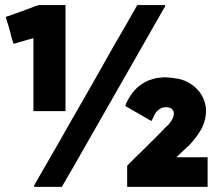

<svg xmlns="http://www.w3.org/2000/svg" viewBox="-20 -730 875 760"><path d="M112.3 -579.1Q106.4 -577.1 99.6 -575.2Q93.8 -573.2 87.9 -572.3Q81.1 -570.3 75.2 -568.4Q68.4 -566.4 61.5 -564.5Q54.7 -562.5 47.9 -560.5Q40 -558.6 33.2 -556.6Q32.2 -558.6 32.2 -561.5Q31.2 -563.5 30.3 -566.4Q27.3 -576.2 24.4 -585.9Q22.5 -596.7 19.5 -606.4Q17.6 -613.3 15.6 -620.1Q13.7 -627 11.7 -633.8Q9.8 -640.6 6.8 -648.4Q4.9 -656.2 2.9 -663.1Q4.9 -664.1 7.8 -665Q9.8 -666 11.7 -666Q25.4 -670.9 39.1 -675.8Q52.7 -680.7 66.4 -685.5Q76.2 -689.5 85 -692.4Q94.7 -696.3 103.5 -699.2Q111.3 -702.1 118.2 -705.1Q126 -707 133.8 -710Q133.8 -710 134.8 -710Q134.8 -710 134.8 -710Q145.5 -710 156.2 -710Q167 -710 177.7 -710Q185.5 -710 192.4 -710Q200.2 -710 207 -710Q214.8 -710 223.6 -710Q231.4 -710 239.3 -710Q239.3 -707 239.3 -705.1Q239.3 -702.1 239.3 -700.2Q239.3 -654.3 239.3 -609.4Q239.3 -563.5 239.3 -518.6Q239.3 -487.3 239.3 -456.1Q239.3 -424.8 239.3 -393.6Q239.3 -367.2 239.3 -341.8Q239.3 -315.4 239.3 -290Q236.3 -290 234.4 -290Q231.4 -290 229.5 -290Q225.6 -290 221.7 -290Q217.8 -290 213.9 -290Q205.1 -290 197.3 -290Q188.5 -290 180.7 -290Q171.9 -290 164.1 -290Q155.3 -290 147.5 -290Q138.7 -290 129.9 -290Q121.1 -290 112.3 -290Q112.3 -293 112.3 -294.9Q112.3 -297.9 112.3 -299.8Q112.3 -333 112.3 -366.2Q112.3 -399.4 112.3 -432.6Q112.3 -455.1 112.3 -478.5Q112.3 -501 112.3 -523.4Q112.3 -531.2 112.3 -539.1Q112.3 -546.9 112.3 -554.7Q112.3 -560.5 112.3 -566.4Q112.3 -572.3 112.3 -579.1ZM529.3 -710Q532.2 -710 535.2 -710Q539.1 -710 542 -710Q548.8 -710 555.7 -710Q563.5 -710 570.3 -710Q577.1 -710 584 -710Q590.8 -710 598.6 -710Q606.4 -710 615.2 -710Q624 -710 631.8 -710Q632.8 -709 634.8 -706.1Q631.8 -702.1 627.9 -695.3Q582 -615.2 537.1 -536.1Q491.2 -456.1 446.3 -377Q415 -322.3 383.8 -267.6Q352.5 -212.9 321.3 -158.2Q296.9 -116.2 273.4 -74.2Q249 -32.2 224.6 9.8Q223.6 9.8 221.7 9.8Q220.7 9.8 218.8 9.8Q209 9.8 198.2 9.8Q188.5 9.8 178.7 9.8Q170.9 9.8 164.1 9.8Q157.2 9.8 150.4 9.8Q141.6 9.8 132.8 9.8Q125 9.8 116.2 9.8Q115.2 8.8 114.3 5.9Q116.2 2.9 120.1 -4.9Q166 -85 211.9 -164.1Q256.8 -244.1 302.7 -323.2Q334 -377.9 365.2 -432.6Q395.5 -487.3 426.8 -542Q451.2 -584 475.6 -626Q499 -668 523.4 -710Q524.4 -710 526.4 -710Q527.3 -710 529.3 -710ZM636.7 -305.7Q631.8 -305.7 626 -304.7Q621.1 -303.7 616.2 -300.8Q611.3 -298.8 607.4 -294.9Q603.5 -292 599.6 -288.1Q592.8 -279.3 588.9 -270.5Q584 -260.7 580.1 -251Q580.1 -251 580.1 -251Q580.1 -251 580.1 -251Q577.1 -252 575.2 -253.9Q572.3 -254.9 570.3 -255.9Q559.6 -262.7 548.8 -268.6Q539.1 -274.4 528.3 -280.3Q521.5 -284.2 514.6 -288.1Q507.8 -292 501 -295.9Q494.1 -299.8 488.3 -303.7Q481.4 -307.6 475.6 -310.5Q476.6 -312.5 477.5 -314.5Q478.5 -316.4 478.5 -319.3Q486.3 -335.9 496.1 -350.6Q504.9 -365.2 517.6 -377.9Q528.3 -388.7 540 -396.5Q552.7 -404.3 566.4 -411.1Q578.1 -415 590.8 -418.9Q602.5 -421.9 616.2 -422.9Q618.2 -422.9 620.1 -422.9Q622.1 -423.8 624 -423.8Q627.9 -423.8 632.8 -423.8Q636.7 -423.8 637.7 -423.8Q660.2 -422.9 680.7 -418.9Q700.2 -416 720.7 -406.2Q735.4 -398.4 748 -388.7Q760.7 -377.9 770.5 -365.2Q791 -336.9 794.9 -304.7Q797.9 -271.5 786.1 -239.3Q781.2 -225.6 773.4 -212.9Q765.6 -200.2 756.8 -188.5Q748 -176.8 742.2 -169.9Q737.3 -164.1 725.6 -151.4Q725.6 -151.4 725.6 -151.4Q724.6 -151.4 724.6 -151.4Q716.8 -144.5 709 -136.7Q701.2 -128.9 693.4 -122.1Q689.5 -118.2 685.5 -114.3Q681.6 -110.4 677.7 -107.4Q687.5 -107.4 697.3 -107.4Q707 -107.4 716.8 -107.4Q727.5 -107.4 738.3 -107.4Q749 -107.4 759.8 -107.4Q770.5 -107.4 781.2 -107.4Q792 -107.4 801.8 -107.4Q801.8 -104.5 801.8 -101.6Q801.8 -99.6 801.8 -96.7Q801.8 -85.9 801.8 -75.2Q801.8 -63.5 801.8 -52.7Q801.8 -44.9 801.8 -38.1Q801.8 -30.3 801.8 -22.5Q801.8 -14.6 801.8 -5.9Q801.8 2 801.8 9.8Q799.8 9.8 796.9 9.8Q794.9 9.8 792 9.8Q757.8 9.8 724.6 9.8Q690.4 9.8 656.2 9.8Q632.8 9.8 609.4 9.8Q585.9 9.8 562.5 9.8Q543 9.8 523.4 9.8Q502.9 9.8 483.4 9.8Q483.4 7.8 483.4 4.9Q483.4 2.9 483.4 0Q483.4 -7.8 483.4 -15.6Q483.4 -23.4 483.4 -32.2Q483.4 -37.1 483.4 -43Q483.4 -47.9 483.4 -53.7Q483.4 -58.6 483.4 -63.5Q483.4 -69.3 483.4 -74.2Q484.4 -75.2 484.4 -75.2Q485.4 -76.2 486.3 -77.1Q502.9 -93.8 520.5 -111.3Q537.1 -127.9 554.7 -144.5Q566.4 -156.2 578.1 -168Q589.8 -179.7 601.6 -191.4Q610.4 -200.2 619.1 -209Q627.9 -217.8 635.7 -226.6Q636.7 -226.6 636.7 -226.6Q636.7 -226.6 636.7 -226.6Q641.6 -232.4 647.5 -237.3Q652.3 -243.2 657.2 -250Q659.2 -253.9 661.1 -256.8Q663.1 -260.7 665 -264.6Q668 -271.5 668 -279.3Q668.9 -287.1 664.1 -293.9Q662.1 -296.9 660.2 -298.8Q658.2 -300.8 655.3 -301.8Q655.3 -302.7 650.4 -303.7Q645.5 -305.7 636.7 -305.7Z"/></svg>

Font: LeFont
Style: Bold
Weight: 800
Designer: Leryon MEDIA
Version: Version 1.0